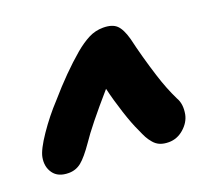

<svg xmlns="http://www.w3.org/2000/svg" viewBox="-91 -607 806 729"><g transform="rotate(-20 311.5 -243.0)"><path d="M79.1 -16.1Q36.1 -16.1 17.1 -43Q-2 -69.8 4.9 -106.9Q10.3 -135.7 47.6 -190.4Q85 -245.1 127.9 -291Q202.6 -377.4 272.9 -437Q302.7 -461.9 330.3 -476.1Q357.9 -490.2 389.2 -490.2Q425.8 -490.2 443.6 -473.4Q461.4 -456.5 473.1 -414.1Q491.2 -335.9 518.1 -251Q536.6 -191.9 561 -142.1Q577.6 -114.3 569.8 -73.2Q563.5 -43 536.6 -19.5Q509.8 3.9 476.1 3.9Q456.1 3.9 441.4 -2Q426.8 -7.8 415.8 -20.8Q404.8 -33.7 398.4 -45.7Q392.1 -57.6 382.8 -79.1Q367.7 -110.4 350.1 -164.3Q332.5 -218.3 320.8 -268.1Q221.7 -154.3 185.1 -99.1Q152.3 -51.8 130.1 -33.9Q107.9 -16.1 79.1 -16.1Z"/></g></svg>

Font: Shantell Sans Irregular Bouncy
Style: Italic
Weight: 800
Italic angle: -11.31°
Designer: Stephen Nixon, Anya Danilova, Shantell Martin
Foundry: Arrow Type
Version: Version 1.006;[9816181b4]